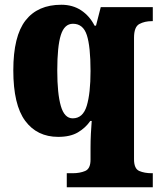

<svg xmlns="http://www.w3.org/2000/svg" viewBox="-20 -566 672 808"><path d="M261 222V163H286Q316 163 338.5 153.5Q361 144 361 106V54Q361 27 362.5 -3.5Q364 -34 366 -57H360Q340 -28 308 -9Q276 10 225 10Q136 10 86 -57.5Q36 -125 36 -270Q36 -414 87.5 -480Q139 -546 238 -546Q286 -546 321.5 -522.5Q357 -499 378 -458H384L404 -536H623V-477H619Q589 -477 566.5 -465Q544 -453 544 -407V104Q544 144 566 153.5Q588 163 619 163H623V222ZM286 -68Q329 -68 345 -120.5Q361 -173 361 -267Q361 -370 345.5 -418Q330 -466 287 -466Q251 -466 236 -418.5Q221 -371 221 -269Q221 -172 236 -120Q251 -68 286 -68Z"/></svg>

Font: Noto Serif Thai SemiCondensed Black
Style: Regular
Weight: 900
Width: 4
Designer: Monotype Design Team
Foundry: Monotype Imaging Inc.
Version: Version 2.002; ttfautohint (v1.8.4.7-5d5b)